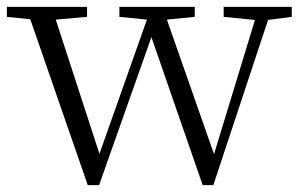

<svg xmlns="http://www.w3.org/2000/svg" viewBox="-24 -532 874 558"><path d="M626 -483 717 -474 598 -84 461 -475 542 -483V-512H323V-483L403 -475L265 -85L138 -475L229 -483V-512H-4V-483L64 -476L231 6H264L416 -424L565 6H596L755 -474L824 -483V-512H626Z"/></svg>

Font: Source Han Serif CN Light
Style: Regular
Weight: 300
Designer: Ryoko NISHIZUKA 西塚涼子 (kana & ideographs); Frank Grießhammer (Latin, Greek & Cyrillic); Wenlong ZHANG 张文龙 (bopomofo); San
Foundry: Adobe
Version: Version 2.003;hotconv 1.1.1;makeotfexe 2.6.0